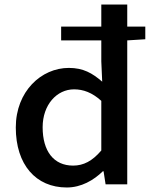

<svg xmlns="http://www.w3.org/2000/svg" viewBox="-20 -817 670 851"><path d="M304 -83C218 -83 169 -147 169 -253C169 -353 232 -421 308 -421C349 -421 388 -407 429 -370V-150C389 -103 350 -83 304 -83ZM251 -638H429V-545L433 -455C389 -493 349 -516 285 -516C163 -516 50 -412 50 -252C50 -87 139 14 276 14C340 14 395 -18 436 -58H439L448 0H544V-638L624 -643V-699H544V-797H429V-699H251Z"/></svg>

Font: Noto Sans CJK HK Medium
Style: Regular
Weight: 500
Designer: Ryoko NISHIZUKA 西塚涼子 (kana, bopomofo & ideographs); Paul D. Hunt (Latin, Greek & Cyrillic); Sandoll Communications 산돌커뮤니
Foundry: Adobe
Version: Version 2.004;hotconv 1.0.118;makeotfexe 2.5.65603